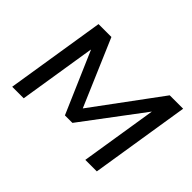

<svg xmlns="http://www.w3.org/2000/svg" viewBox="-126 -995 1285 1285"><g transform="rotate(45 516.0 -352.5)"><path d="M76 0 188 -705H310L514 -228H510L862 -705H989L877 0H768L855 -547H857L532 -114H461L274 -547H272L185 0Z"/></g></svg>

Font: Nunito Sans 7pt SemiExpanded SemiBold
Style: Italic
Weight: 600
Width: 6
Italic angle: -9°
Designer: Vernon Adams
Foundry: Vernon Adams
Version: Version 3.101;gftools[0.9.27]